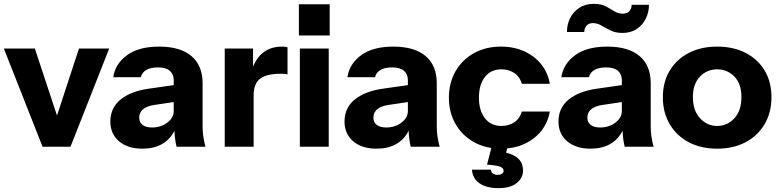

<svg xmlns="http://www.w3.org/2000/svg" viewBox="-22 -762 4046 997"><path d="M199 0 -2 -510H159L274 -162L388 -510H545L344 0Z M717 10Q641 10 596 -28.5Q551 -67 551 -131Q551 -202 604.5 -245.5Q658 -289 754 -302L880 -320V-346Q880 -377 859.5 -394.5Q839 -412 799 -412Q723 -412 709 -361H566Q576 -430 637 -475Q698 -520 804 -520Q914 -520 972 -471Q1030 -422 1030 -330V-105Q1030 -80 1033.5 -54.5Q1037 -29 1045 0H895Q886 -34 884 -83Q836 10 717 10ZM701 -151Q701 -126 719 -113Q737 -100 767 -100Q814 -100 847 -125.5Q880 -151 880 -185V-232L779 -217Q701 -205 701 -151Z M1145 0V-510H1292V-416Q1335 -520 1443 -520Q1462 -520 1471 -516V-376Q1461 -379 1435 -379Q1363 -379 1329 -353.5Q1295 -328 1295 -266V0Z M1535 0V-510H1685V0ZM1530 -578V-740H1690V-578Z M1933 10Q1857 10 1812 -28.5Q1767 -67 1767 -131Q1767 -202 1820.5 -245.5Q1874 -289 1970 -302L2096 -320V-346Q2096 -377 2075.5 -394.5Q2055 -412 2015 -412Q1939 -412 1925 -361H1782Q1792 -430 1853 -475Q1914 -520 2020 -520Q2130 -520 2188 -471Q2246 -422 2246 -330V-105Q2246 -80 2249.5 -54.5Q2253 -29 2261 0H2111Q2102 -34 2100 -83Q2052 10 1933 10ZM1917 -151Q1917 -126 1935 -113Q1953 -100 1983 -100Q2030 -100 2063 -125.5Q2096 -151 2096 -185V-232L1995 -217Q1917 -205 1917 -151Z M2580 10Q2500 10 2439 -24Q2378 -58 2343.5 -118Q2309 -178 2309 -255Q2309 -332 2343.5 -392Q2378 -452 2439 -486Q2500 -520 2580 -520Q2647 -520 2700.5 -495.5Q2754 -471 2788.5 -428Q2823 -385 2833 -327H2688Q2677 -364 2648.5 -383Q2620 -402 2582 -402Q2527 -402 2496 -362.5Q2465 -323 2465 -255Q2465 -188 2496 -148Q2527 -108 2582 -108Q2620 -108 2648.5 -127Q2677 -146 2688 -183H2833Q2823 -125 2788.5 -82Q2754 -39 2700.5 -14.5Q2647 10 2580 10ZM2566 215Q2504 215 2467.5 189.5Q2431 164 2429 119H2527Q2530 146 2564 146Q2575 146 2584 140.5Q2593 135 2593 125Q2593 111 2575 103.5Q2557 96 2507 93L2534 -12H2617L2606 31Q2694 51 2694 124Q2694 162 2661 188.5Q2628 215 2566 215Z M3044 10Q2968 10 2923 -28.5Q2878 -67 2878 -131Q2878 -202 2931.5 -245.5Q2985 -289 3081 -302L3207 -320V-346Q3207 -377 3186.5 -394.5Q3166 -412 3126 -412Q3050 -412 3036 -361H2893Q2903 -430 2964 -475Q3025 -520 3131 -520Q3241 -520 3299 -471Q3357 -422 3357 -330V-105Q3357 -80 3360.5 -54.5Q3364 -29 3372 0H3222Q3213 -34 3211 -83Q3163 10 3044 10ZM3028 -151Q3028 -126 3046 -113Q3064 -100 3094 -100Q3141 -100 3174 -125.5Q3207 -151 3207 -185V-232L3106 -217Q3028 -205 3028 -151ZM3210 -591Q3175 -591 3149 -603.5Q3123 -616 3101.5 -629Q3080 -642 3057 -642Q3035 -642 3023.5 -628.5Q3012 -615 3012 -596H2922Q2922 -634 2938 -667Q2954 -700 2985.5 -721Q3017 -742 3062 -742Q3100 -742 3124 -729Q3148 -716 3168 -703.5Q3188 -691 3212 -691Q3235 -691 3246.5 -704.5Q3258 -718 3258 -737H3348Q3348 -699 3331.5 -665.5Q3315 -632 3284.5 -611.5Q3254 -591 3210 -591Z M3702 10Q3618 10 3554.5 -23.5Q3491 -57 3455.5 -117.5Q3420 -178 3420 -257Q3420 -336 3455.5 -395Q3491 -454 3554.5 -487Q3618 -520 3702 -520Q3787 -520 3850.5 -487Q3914 -454 3949 -395Q3984 -336 3984 -257Q3984 -178 3948.5 -117.5Q3913 -57 3849.5 -23.5Q3786 10 3702 10ZM3702 -108Q3755 -108 3791.5 -148Q3828 -188 3828 -258Q3828 -327 3791.5 -364.5Q3755 -402 3702 -402Q3649 -402 3612.5 -364Q3576 -326 3576 -258Q3576 -188 3613 -148Q3650 -108 3702 -108Z"/></svg>

Font: Instrument Sans
Style: Bold
Weight: 700
Designer: Rodrigo Fuenzalida
Foundry: fragTYPE
Version: Version 1.000; ttfautohint (v1.8.4.7-5d5b);gftools[0.9.28]